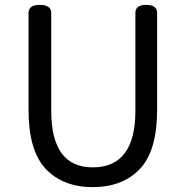

<svg xmlns="http://www.w3.org/2000/svg" viewBox="-20 -754 761 787"><path d="M553 -61Q482 13 360 13Q239 13 168 -61Q97 -136 97 -303V-701Q97 -734 143 -734Q190 -734 190 -701V-300Q190 -68 360 -68Q535 -68 535 -300V-701Q535 -734 579 -734Q624 -734 624 -701V-303Q624 -136 553 -61Z"/></svg>

Font: Swei Gothic CJK TC Regular
Style: Regular
Weight: 400
Version: Version 2.129